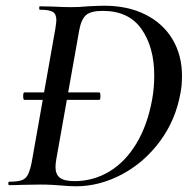

<svg xmlns="http://www.w3.org/2000/svg" viewBox="-20 -647 668 671"><path d="M61 -311Q61 -324 65 -324H327Q331 -324 331 -311Q331 -298 327 -298H65Q61 -298 61 -311ZM191 1Q179 0 161 -1Q143 -2 120 -2L56 -1Q40 0 12 0Q9 0 9 -6Q9 -12 12 -12Q41 -12 55.5 -17Q70 -22 77.5 -36.5Q85 -51 91 -81L173 -544Q177 -570 177 -576Q177 -598 164.5 -605.5Q152 -613 119 -613Q117 -613 117 -619Q117 -625 119 -625L165 -624Q205 -622 229 -622Q258 -622 288 -625Q328 -627 344 -627Q427 -627 488.5 -596Q550 -565 583 -509.5Q616 -454 616 -382Q616 -348 611 -323Q594 -227 538.5 -152.5Q483 -78 405 -37Q327 4 246 4Q221 4 191 1ZM512 -301Q519 -339 519 -383Q519 -482 474.5 -545.5Q430 -609 339 -609Q298 -609 281 -594.5Q264 -580 257 -542L177 -92Q174 -76 174 -63Q174 -38 189 -26Q204 -14 241 -14Q306 -14 362 -47.5Q418 -81 457 -146Q496 -211 512 -301Z"/></svg>

Font: Cormorant Garamond SemiBold
Style: Italic
Weight: 600
Italic angle: -10°
Designer: Christian Thalmann (Catharsis Fonts)
Foundry: Catharsis Fonts
Version: Version 4.000